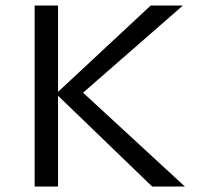

<svg xmlns="http://www.w3.org/2000/svg" viewBox="-20 -678 719 698"><path d="M652 0H533L191 -330V0H106V-658H191V-344L528 -658H645L282 -341Z"/></svg>

Font: EauTest Medium
Style: Regular
Weight: 500
Designer: Christian Thalmann (Catharsis Fonts)
Version: Version 0.001;PS 000.001;hotconv 1.0.88;makeotf.lib2.5.64775